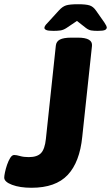

<svg xmlns="http://www.w3.org/2000/svg" viewBox="-41 -880 525 908"><path d="M108 8Q53 8 16 -6Q-21 -20 -21 -40Q-21 -48 -17.5 -65Q-14 -82 -7.5 -101Q-1 -120 7.5 -133.5Q16 -147 26 -147Q37 -147 54 -142Q71 -137 95 -137Q135 -137 153 -156Q171 -175 176 -223L223 -664Q225 -684 242.5 -693Q260 -702 297 -702H327Q398 -702 394 -663L348 -233Q336 -113 279 -52.5Q222 8 108 8ZM212 -734Q187 -734 178 -738Q169 -742 169 -748Q169 -752 172 -757.5Q175 -763 185 -773L237 -830Q254 -849 271.5 -854.5Q289 -860 328 -860Q365 -860 382.5 -854.5Q400 -849 413 -830L453 -773Q459 -764 461.5 -758.5Q464 -753 464 -751Q464 -742 455 -738Q446 -734 421 -734Q403 -734 390.5 -736Q378 -738 365 -748L323 -781L274 -748Q259 -738 244.5 -736Q230 -734 212 -734Z"/></svg>

Font: Asap ExtraBold
Style: Italic
Weight: 800
Italic angle: -6°
Designer: Pablo Cosgaya
Foundry: Omnibus-Type
Version: Version 3.001; ttfautohint (v1.8.4.7-5d5b)